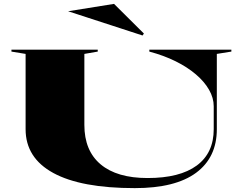

<svg xmlns="http://www.w3.org/2000/svg" viewBox="-20 -964 1240 990"><path d="M675 6Q398 6 255 -72Q112 -150 112 -298V-686L39 -698V-708H484V-698L415 -686V-320Q415 -187 499 -116.5Q583 -46 741 -46Q907 -46 994.5 -110.5Q1082 -175 1082 -298V-416Q1082 -459 1058 -501Q1034 -543 990 -580.5Q946 -618 885.5 -648Q825 -678 750 -698V-708H1173V-698L1098 -686V-298Q1098 -152 991 -73Q884 6 675 6ZM715 -781 331 -906 568 -944 722 -791Z"/></svg>

Font: Kalnia Expanded Medium
Style: Regular
Weight: 500
Width: 7
Designer: Frida Medrano
Foundry: Frida Medrano
Version: Version 1.105